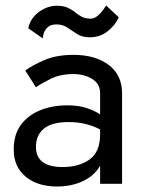

<svg xmlns="http://www.w3.org/2000/svg" viewBox="-20 -670 525 700"><path d="M83 -567Q91 -604 122 -626.5Q153 -649 187 -649Q211 -649 226.5 -642Q242 -635 253.5 -625.5Q265 -616 278 -609Q291 -602 311 -602Q337 -602 367 -650L413 -607Q401 -579 373 -556.5Q345 -534 307 -534Q280 -534 261 -546Q242 -558 225.5 -569.5Q209 -581 186 -581Q166 -581 155 -571.5Q144 -562 140 -550Q136 -538 136 -530ZM111 -352 72 -413Q98 -432 142 -451Q186 -470 248 -470Q327 -470 376 -433.5Q425 -397 425 -330V0H345V-66Q324 -29 282 -9.5Q240 10 188 10Q117 10 73.5 -26Q30 -62 30 -125Q30 -179 56 -214.5Q82 -250 126.5 -268Q171 -286 226 -286Q266 -286 296 -276Q326 -266 345 -253V-330Q345 -365 315.5 -382.5Q286 -400 248 -400Q199 -400 163.5 -382Q128 -364 111 -352ZM111 -135Q111 -61 208 -61Q268 -61 306.5 -88.5Q345 -116 345 -180V-198Q294 -225 230 -225Q169 -225 140 -201Q111 -177 111 -135Z"/></svg>

Font: Jost*
Style: Regular
Weight: 400
Version: Version 3.7